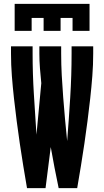

<svg xmlns="http://www.w3.org/2000/svg" viewBox="-20 -975 540 995"><path d="M56 -815V-955H444V-815H356V-882H294V-815H206V-882H144V-815ZM120 0Q110 -58 100.5 -116Q91 -174 82.5 -232Q74 -290 66.5 -348Q59 -406 52.5 -464.5Q46 -523 41.5 -581.5Q37 -640 37 -698V-735H149V-698Q149 -593 155.5 -487.5Q162 -382 169 -277L194 -544Q190 -583 187 -621.5Q184 -660 184 -698V-735H297V-698Q297 -641 300 -584.5Q303 -528 307.5 -471Q312 -414 317 -357.5Q322 -301 328 -244Q337 -358 344 -471.5Q351 -585 351 -698V-735H463V-698Q463 -640 458.5 -581.5Q454 -523 447.5 -464.5Q441 -406 433.5 -348Q426 -290 417.5 -232Q409 -174 399.5 -116Q390 -58 380 0H284Q273 -53 262.5 -106.5Q252 -160 243 -213L216 0Z"/></svg>

Font: Iosevka Curly Heavy
Style: Regular
Weight: 900
Monospace: yes
Designer: Belleve Invis
Foundry: Belleve Invis
Version: Version 22.1.2; ttfautohint (v1.8.4)